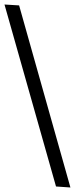

<svg xmlns="http://www.w3.org/2000/svg" viewBox="-31 -642 331 846"><path d="M53.2 -618.2 279.3 184.1 215.8 179.7 -11.2 -622.1Z"/></svg>

Font: Neuton
Style: Regular
Weight: 400
Designer: Brian M Zick
Version: Version 1.3